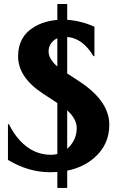

<svg xmlns="http://www.w3.org/2000/svg" viewBox="-20 -845 582 953"><path d="M313.5 87.9H264.6V8.3Q246.6 9.8 227.1 9.8Q121.6 9.8 19.5 -51.3V-228.5H24.4Q47.4 -181.6 78.6 -147.9Q144 -76.7 232.9 -76.7Q249.5 -76.7 264.6 -80.6V-333.5L191.9 -381.3Q69.8 -461.9 69.8 -565.4Q69.8 -664.1 149.9 -711.4Q200.2 -741.2 264.6 -746.1V-825.2H313.5V-746.6Q381.8 -742.2 448.7 -712.4V-566.4H443.8Q390.6 -655.3 313.5 -661.6V-480.5L374 -440.9Q522.5 -343.8 522.5 -225.6Q522.5 -127 448.7 -62.5Q394 -14.2 313.5 2ZM264.6 -515.1V-655.3Q258.3 -652.3 252.4 -648.4Q221.2 -626.5 221.2 -589.4Q221.2 -552.2 264.6 -515.1ZM313.5 -297.4V-106.4Q318.8 -111.3 324.2 -116.7Q360.8 -156.2 360.8 -209.5Q360.8 -254.9 313.5 -297.4Z"/></svg>

Font: Classica
Style: Bold
Weight: 700
Designer: Wojciech Kalinowski "wmk69" (wmk69@o2.pl)
Foundry: Wojciech Kalinowski "wmk69" (wmk69@o2.pl)
Version: Version 2.1.1; 2021-05-14